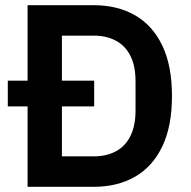

<svg xmlns="http://www.w3.org/2000/svg" viewBox="-20 -718 734 738"><path d="M86 0V-309H10V-408H86V-698H341Q432 -698 499.5 -659Q567 -620 604 -542.5Q641 -465 641 -349Q641 -233 604 -155.5Q567 -78 499.5 -39Q432 0 341 0ZM218 -117H341Q389 -117 425.5 -136.5Q462 -156 481.5 -195.5Q501 -235 501 -294V-404Q501 -464 481.5 -503Q462 -542 425.5 -561.5Q389 -581 341 -581H218V-408H342V-309H218Z"/></svg>

Font: IBM Plex Sans SemiBold
Style: Regular
Weight: 600
Designer: Mike Abbink, Paul van der Laan, Pieter van Rosmalen
Foundry: Bold Monday
Version: Version 3.201